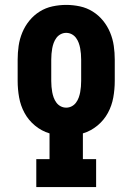

<svg xmlns="http://www.w3.org/2000/svg" viewBox="-20 -763 540 783"><path d="M128 0V-114H182V-219Q149 -229 122.5 -251Q96 -273 80 -302.5Q64 -332 58 -365.5Q52 -399 52 -433V-520Q52 -548 56 -576Q60 -604 71 -630.5Q82 -657 100 -679Q118 -701 142 -716Q166 -731 194 -737Q222 -743 250 -743Q278 -743 306 -737Q334 -731 358 -716Q382 -701 400 -679Q418 -657 429 -630.5Q440 -604 444 -576Q448 -548 448 -520V-433Q448 -399 442 -365.5Q436 -332 420 -302.5Q404 -273 377.5 -251Q351 -229 318 -219V-114H372V0ZM250 -324Q262 -324 272.5 -329.5Q283 -335 290 -344.5Q297 -354 301 -365Q305 -376 307 -387Q309 -398 310 -409.5Q311 -421 311 -433V-520Q311 -532 310 -543.5Q309 -555 307 -566Q305 -577 301 -588Q297 -599 290 -608.5Q283 -618 272.5 -623.5Q262 -629 250 -629Q238 -629 227.5 -623.5Q217 -618 210 -608.5Q203 -599 199 -588Q195 -577 193 -566Q191 -555 190 -543.5Q189 -532 189 -520V-433Q189 -421 190 -409.5Q191 -398 193 -387Q195 -376 199 -365Q203 -354 210 -344.5Q217 -335 227.5 -329.5Q238 -324 250 -324Z"/></svg>

Font: Iosevka Curly Slab Heavy
Style: Regular
Weight: 900
Monospace: yes
Designer: Belleve Invis
Foundry: Belleve Invis
Version: Version 22.1.2; ttfautohint (v1.8.4)